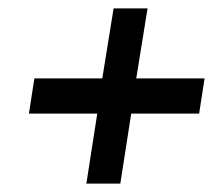

<svg xmlns="http://www.w3.org/2000/svg" viewBox="-20 -526 526 458"><path d="M186 -88 212 -255H49L62 -339H224L251 -506H332L305 -339H468L455 -255H293L267 -88Z"/></svg>

Font: Rokkitt SemiBold
Style: Italic
Weight: 600
Italic angle: -9°
Designer: Vernon Adams
Foundry: Vernon Adams
Version: Version 3.103